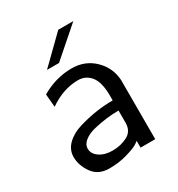

<svg xmlns="http://www.w3.org/2000/svg" viewBox="-158 -744 796 858"><g transform="rotate(-30 240.0 -314.5)"><path d="M43.9 -112.8Q43.9 -149.9 72 -177.5Q100.1 -205.1 145.5 -218.5Q190.9 -231.9 234.4 -238.5Q277.8 -245.1 321.8 -245.1V-278.8Q319.8 -342.8 295.9 -371.1Q271 -400.9 232.9 -400.9Q155.8 -400.9 83 -350.1L77.1 -417Q152.3 -460.9 233.9 -460.9Q302.7 -460.9 349.4 -415.5Q396 -370.1 399.9 -305.2V0H324.2V-35.2Q320.3 -31.2 305.7 -22.2Q291 -13.2 249 -1Q207 11.2 158.2 11.2Q101.1 11.2 72.5 -29.3Q43.9 -69.8 43.9 -112.8ZM117.2 -113.8Q117.2 -86.9 143.6 -68.8Q169.9 -50.8 210 -50.8Q252.9 -50.8 287.4 -68.8Q321.8 -86.9 321.8 -129.9V-192.9Q291 -192.9 259 -189Q227.1 -185.1 193.1 -177Q159.2 -168.9 138.2 -152.3Q117.2 -135.7 117.2 -113.8ZM135.7 -509.8 269 -640.1H346.7L197.8 -509.8Z"/></g></svg>

Font: CMU Sans Serif
Style: Medium
Weight: 500
Version: Version 0.7.0